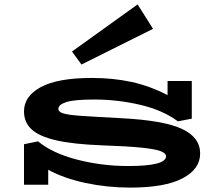

<svg xmlns="http://www.w3.org/2000/svg" viewBox="-20 -839 998 872"><path d="M889 -142Q889 -71 809 -29Q729 13 572 13Q467 13 368.5 -8Q270 -29 199 -68V0H89V-184L153 -197Q216 -144 328.5 -114.5Q441 -85 562 -85Q734 -85 734 -129Q734 -143 709.5 -152.5Q685 -162 621.5 -168.5Q558 -175 441 -179Q313 -184 236 -201.5Q159 -219 124 -251Q89 -283 89 -333Q89 -402 165.5 -443.5Q242 -485 398 -485Q493 -485 576.5 -467Q660 -449 741 -407V-471H851V-300L788 -288Q719 -339 616.5 -363Q514 -387 408 -387Q318 -387 281.5 -375.5Q245 -364 245 -344Q245 -331 267.5 -324Q290 -317 346 -313Q402 -309 534 -302Q724 -292 806.5 -253.5Q889 -215 889 -142ZM350 -546 675 -708 605 -819 307 -605Z"/></svg>

Font: BioRhyme Expanded ExtraBold
Style: Regular
Weight: 800
Width: 7
Designer: Aoife Mooney
Foundry: Aoife Mooney Type
Version: Version 1.001